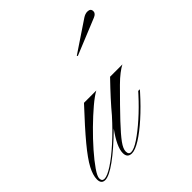

<svg xmlns="http://www.w3.org/2000/svg" viewBox="-193 -551 661 661"><g transform="rotate(-45 137.5 -220.0)"><path d="M86 7Q64 7 64 -16Q64 -46 102 -98Q51 -48 13 -20.5Q-25 7 -44 7Q-63 7 -63 -15Q-63 -35 -49 -61.5Q-35 -88 -1 -129Q33 -170 92 -233H152Q135 -224 109 -202Q83 -180 54.5 -152Q26 -124 1 -95.5Q-24 -67 -39.5 -44.5Q-55 -22 -55 -12Q-55 2 -43 2Q-29 2 -2 -15.5Q25 -33 59.5 -64Q94 -95 129 -134Q163 -175 219 -233H279Q269 -228 254.5 -217Q240 -206 223 -189Q169 -135 136.5 -100.5Q104 -66 89.5 -46Q75 -26 75 -13Q75 2 87 2Q101 2 126.5 -15Q152 -32 183 -59.5Q214 -87 244 -120L253 -130H261L254 -122Q221 -85 188 -55.5Q155 -26 128.5 -9.5Q102 7 86 7ZM191 -362 189 -365 301 -440Q312 -447 322 -447Q338 -447 338 -433Q338 -422 323 -416Z"/></g></svg>

Font: Ballet 72pt
Style: Regular
Weight: 400
Designer: Maximiliano R. Sproviero
Foundry: Omnibus-Type
Version: Version 1.100; ttfautohint (v1.8.3)